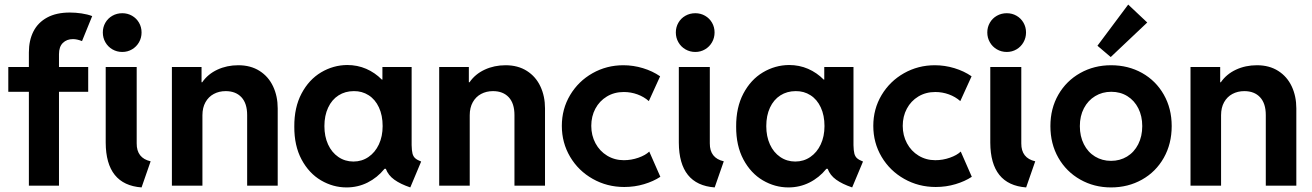

<svg xmlns="http://www.w3.org/2000/svg" viewBox="-20 -819 5789 847"><path d="M16.6 -523.4H107.4V-587.9Q107.4 -640.6 127.4 -680.2Q147.5 -719.7 188 -741.7Q228.5 -763.7 288.1 -763.7Q313.5 -763.7 339.8 -759.8Q366.2 -755.9 386.7 -748L341.8 -637.7Q319.8 -646.5 301.8 -646.5Q274.4 -646.5 257.3 -629.6Q240.2 -612.8 240.2 -580.1V-523.4H369.1V-414.1H240.2V0H107.4V-414.1H16.6ZM446.3 -189.5V-523.4H583V-186.5Q582.5 -121.6 644.5 -107.4L604.5 7.8Q447.3 -3.9 446.3 -189.5ZM433.6 -675.8Q433.6 -699.2 444.8 -718.8Q456.1 -738.3 475.8 -749.5Q495.6 -760.7 519.5 -760.7Q543 -760.7 562.5 -749.5Q582 -738.3 593.3 -718.8Q604.5 -699.2 604.5 -675.8Q604.5 -652.3 593.3 -632.6Q582 -612.8 562.5 -601.3Q543 -589.8 519.5 -589.8Q495.6 -589.8 475.8 -601.3Q456.1 -612.8 444.8 -632.6Q433.6 -652.3 433.6 -675.8Z M738.3 -523.4H869.1V-456.1H872.1Q897 -492.2 939 -511.7Q981 -531.2 1031.2 -531.2Q1085.9 -531.2 1125.2 -506.1Q1164.6 -481 1184.8 -437.7Q1205.1 -394.5 1205.1 -340.8V0H1070.3V-311.5Q1070.3 -362.8 1045.2 -389.9Q1020 -417 975.6 -417Q946.3 -417 923.1 -404.5Q899.9 -392.1 886.5 -368.2Q873 -344.2 873 -310.5V0H738.3Z M1682.1 -74.2H1676.3Q1644.5 -35.2 1601.6 -13.7Q1558.6 7.8 1508.8 7.8Q1449.2 7.8 1396 -23.4Q1342.8 -54.7 1310.3 -115.5Q1277.8 -176.3 1278.3 -260.7Q1277.8 -345.2 1310.3 -406.5Q1342.8 -467.8 1396.5 -499.8Q1450.2 -531.7 1511.7 -532.2Q1556.6 -532.2 1595.5 -515.4Q1634.3 -498.5 1664.6 -467.8H1667V-523.4H1795.9V-178.7Q1796.4 -154.3 1799.8 -141.4Q1803.2 -128.4 1811.8 -120.8Q1820.3 -113.3 1837.9 -106.4L1790 7.8Q1746.6 -6.8 1719.5 -26.4Q1692.4 -45.9 1682.1 -74.2ZM1668 -262.7Q1668 -310.1 1651.6 -345.2Q1635.3 -380.4 1606.2 -398.9Q1577.1 -417.5 1541 -417Q1502.9 -417 1473.4 -398.2Q1443.8 -379.4 1427.5 -344.2Q1411.1 -309.1 1411.1 -262.7Q1411.1 -217.3 1427.2 -181.9Q1443.4 -146.5 1472.7 -126.5Q1502 -106.4 1539.1 -106.4Q1576.2 -106.4 1605.5 -126.5Q1634.8 -146.5 1651.4 -181.9Q1668 -217.3 1668 -262.7Z M1917.5 -523.4H2048.3V-456.1H2051.3Q2076.2 -492.2 2118.2 -511.7Q2160.2 -531.2 2210.4 -531.2Q2265.1 -531.2 2304.4 -506.1Q2343.8 -481 2364 -437.7Q2384.3 -394.5 2384.3 -340.8V0H2249.5V-311.5Q2249.5 -362.8 2224.4 -389.9Q2199.2 -417 2154.8 -417Q2125.5 -417 2102.3 -404.5Q2079.1 -392.1 2065.7 -368.2Q2052.2 -344.2 2052.2 -310.5V0H1917.5Z M2458.5 -263.7Q2458.5 -338.4 2495.1 -399.7Q2531.7 -460.9 2594 -496.1Q2656.2 -531.2 2730 -531.2Q2773.9 -531.2 2816.4 -518.3Q2858.9 -505.4 2892.1 -482.4L2842.3 -373Q2820.8 -392.1 2792 -402.6Q2763.2 -413.1 2731.9 -413.1Q2689.9 -413.1 2657.2 -393.3Q2624.5 -373.5 2606.4 -339.6Q2588.4 -305.7 2588.4 -263.7Q2588.4 -221.7 2606.9 -187Q2625.5 -152.3 2658.4 -132.3Q2691.4 -112.3 2731.9 -112.3Q2765.1 -112.3 2796.4 -123.3Q2827.6 -134.3 2844.2 -150.4L2893.1 -39.1Q2862.8 -19 2821.3 -6.6Q2779.8 5.9 2733.9 5.9Q2658.2 5.9 2595 -29.8Q2531.7 -65.4 2495.1 -127.2Q2458.5 -189 2458.5 -263.7Z M2974.6 -189.5V-523.4H3111.3V-186.5Q3110.8 -121.6 3172.9 -107.4L3132.8 7.8Q2975.6 -3.9 2974.6 -189.5ZM2961.4 -675.8Q2961.4 -699.2 2972.7 -718.8Q2983.9 -738.3 3003.7 -749.5Q3023.4 -760.7 3047.4 -760.7Q3070.8 -760.7 3090.3 -749.5Q3109.9 -738.3 3121.1 -718.8Q3132.3 -699.2 3132.3 -675.8Q3132.3 -652.3 3121.1 -632.6Q3109.9 -612.8 3090.3 -601.3Q3070.8 -589.8 3047.4 -589.8Q3023.4 -589.8 3003.7 -601.3Q2983.9 -612.8 2972.7 -632.6Q2961.4 -652.3 2961.4 -675.8Z M3631.3 -74.2H3625.5Q3593.8 -35.2 3550.8 -13.7Q3507.8 7.8 3458 7.8Q3398.4 7.8 3345.2 -23.4Q3292 -54.7 3259.5 -115.5Q3227.1 -176.3 3227.5 -260.7Q3227.1 -345.2 3259.5 -406.5Q3292 -467.8 3345.7 -499.8Q3399.4 -531.7 3460.9 -532.2Q3505.9 -532.2 3544.7 -515.4Q3583.5 -498.5 3613.8 -467.8H3616.2V-523.4H3745.1V-178.7Q3745.6 -154.3 3749 -141.4Q3752.4 -128.4 3761 -120.8Q3769.5 -113.3 3787.1 -106.4L3739.3 7.8Q3695.8 -6.8 3668.7 -26.4Q3641.6 -45.9 3631.3 -74.2ZM3617.2 -262.7Q3617.2 -310.1 3600.8 -345.2Q3584.5 -380.4 3555.4 -398.9Q3526.4 -417.5 3490.2 -417Q3452.1 -417 3422.6 -398.2Q3393.1 -379.4 3376.7 -344.2Q3360.4 -309.1 3360.4 -262.7Q3360.4 -217.3 3376.5 -181.9Q3392.6 -146.5 3421.9 -126.5Q3451.2 -106.4 3488.3 -106.4Q3525.4 -106.4 3554.7 -126.5Q3584 -146.5 3600.6 -181.9Q3617.2 -217.3 3617.2 -262.7Z M3832.5 -263.7Q3832.5 -338.4 3869.1 -399.7Q3905.8 -460.9 3968 -496.1Q4030.3 -531.2 4104 -531.2Q4147.9 -531.2 4190.4 -518.3Q4232.9 -505.4 4266.1 -482.4L4216.3 -373Q4194.8 -392.1 4166 -402.6Q4137.2 -413.1 4106 -413.1Q4064 -413.1 4031.2 -393.3Q3998.5 -373.5 3980.5 -339.6Q3962.4 -305.7 3962.4 -263.7Q3962.4 -221.7 3981 -187Q3999.5 -152.3 4032.5 -132.3Q4065.4 -112.3 4106 -112.3Q4139.2 -112.3 4170.4 -123.3Q4201.7 -134.3 4218.3 -150.4L4267.1 -39.1Q4236.8 -19 4195.3 -6.6Q4153.8 5.9 4107.9 5.9Q4032.2 5.9 3969 -29.8Q3905.8 -65.4 3869.1 -127.2Q3832.5 -189 3832.5 -263.7Z M4348.6 -189.5V-523.4H4485.4V-186.5Q4484.9 -121.6 4546.9 -107.4L4506.8 7.8Q4349.6 -3.9 4348.6 -189.5ZM4335.4 -675.8Q4335.4 -699.2 4346.7 -718.8Q4357.9 -738.3 4377.7 -749.5Q4397.5 -760.7 4421.4 -760.7Q4444.8 -760.7 4464.4 -749.5Q4483.9 -738.3 4495.1 -718.8Q4506.3 -699.2 4506.3 -675.8Q4506.3 -652.3 4495.1 -632.6Q4483.9 -612.8 4464.4 -601.3Q4444.8 -589.8 4421.4 -589.8Q4397.5 -589.8 4377.7 -601.3Q4357.9 -612.8 4346.7 -632.6Q4335.4 -652.3 4335.4 -675.8Z M4613.8 -262.7Q4613.8 -340.3 4648.9 -401.4Q4684.1 -462.4 4745.4 -496.8Q4806.6 -531.2 4881.3 -531.2Q4957 -531.2 5018.1 -497.1Q5079.1 -462.9 5114 -401.6Q5148.9 -340.3 5148.9 -262.7Q5148.9 -184.6 5114 -122.8Q5079.1 -61 5017.8 -26.6Q4956.5 7.8 4881.3 7.8Q4806.6 7.8 4745.4 -26.9Q4684.1 -61.5 4648.9 -123Q4613.8 -184.6 4613.8 -262.7ZM5019 -262.7Q5019 -306.6 5001.7 -341.1Q4984.4 -375.5 4953.4 -394.8Q4922.4 -414.1 4882.3 -414.1Q4842.8 -414.1 4811.3 -395Q4779.8 -376 4761.7 -341.6Q4743.7 -307.1 4743.7 -262.7Q4743.7 -217.8 4761.5 -182.6Q4779.3 -147.5 4810.8 -128.4Q4842.3 -109.4 4881.3 -109.4Q4920.4 -109.4 4951.9 -128.4Q4983.4 -147.5 5001.2 -182.6Q5019 -217.8 5019 -262.7ZM4821.3 -617.2 4957 -798.8 5041 -719.7 4879.9 -567.4Z M5231.9 -523.4H5362.8V-456.1H5365.7Q5390.6 -492.2 5432.6 -511.7Q5474.6 -531.2 5524.9 -531.2Q5579.6 -531.2 5618.9 -506.1Q5658.2 -481 5678.5 -437.7Q5698.7 -394.5 5698.7 -340.8V0H5564V-311.5Q5564 -362.8 5538.8 -389.9Q5513.7 -417 5469.2 -417Q5439.9 -417 5416.7 -404.5Q5393.6 -392.1 5380.1 -368.2Q5366.7 -344.2 5366.7 -310.5V0H5231.9Z"/></svg>

Font: Reddit Sans Strawberry
Style: Bold
Weight: 700
Designer: Stephen Hutchings
Foundry: Reddit
Version: Version 1.013